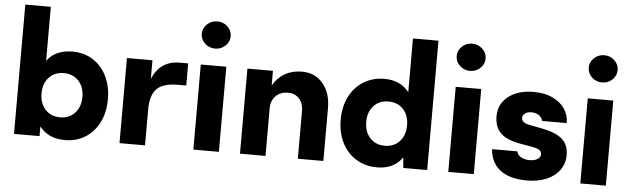

<svg xmlns="http://www.w3.org/2000/svg" viewBox="-48 -937 3699 1124"><g transform="rotate(5 1801.0 -375.0)"><path d="M210 -443Q261 -510 360 -510Q427 -510 479 -477.5Q531 -445 560.5 -386Q590 -327 590 -250Q590 -173 560.5 -114Q531 -55 479 -22.5Q427 10 360 10Q261 10 210 -57V0H60V-760H210ZM440 -250Q440 -309 407 -344.5Q374 -380 320 -380Q266 -380 233 -344.5Q200 -309 200 -250Q200 -192 233 -156Q266 -120 320 -120Q374 -120 407 -156Q440 -192 440 -250Z M680 -500H830V-391Q876 -500 990 -500H1040V-370H990Q905 -370 867.5 -333Q830 -296 830 -210V0H680Z M1264 -500V0H1114V-500ZM1274 -680Q1274 -647 1249 -623.5Q1224 -600 1189 -600Q1154 -600 1129 -623.5Q1104 -647 1104 -680Q1104 -713 1129 -736.5Q1154 -760 1189 -760Q1224 -760 1249 -736.5Q1274 -713 1274 -680Z M1388 -500H1538V-413Q1564 -460 1607.5 -485Q1651 -510 1708 -510Q1785 -510 1831.5 -455Q1878 -400 1878 -310V0H1728V-280Q1728 -325 1703.5 -352.5Q1679 -380 1638 -380Q1593 -380 1565.5 -352.5Q1538 -325 1538 -280V0H1388Z M2342 -62Q2294 10 2193 10Q2125 10 2071.5 -22.5Q2018 -55 1988 -114Q1958 -173 1958 -250Q1958 -327 1988 -386Q2018 -445 2071.5 -477.5Q2125 -510 2193 -510Q2288 -510 2338 -444V-760H2488V0H2348ZM2348 -250Q2348 -309 2315 -344.5Q2282 -380 2228 -380Q2174 -380 2141 -344.5Q2108 -309 2108 -250Q2108 -192 2141 -156Q2174 -120 2228 -120Q2282 -120 2315 -156Q2348 -192 2348 -250Z M2762 -500V0H2612V-500ZM2772 -680Q2772 -647 2747 -623.5Q2722 -600 2687 -600Q2652 -600 2627 -623.5Q2602 -647 2602 -680Q2602 -713 2627 -736.5Q2652 -760 2687 -760Q2722 -760 2747 -736.5Q2772 -713 2772 -680Z M3278 -345H3134Q3128 -367 3109.5 -378.5Q3091 -390 3067 -390Q3044 -390 3029.5 -379.5Q3015 -369 3015 -352Q3015 -338 3026.5 -329Q3038 -320 3064 -315L3141 -300Q3221 -284 3257.5 -250.5Q3294 -217 3294 -159Q3294 -109 3266.5 -70.5Q3239 -32 3189.5 -11Q3140 10 3075 10Q2972 10 2916.5 -33.5Q2861 -77 2856 -155H3004Q3010 -132 3031 -121Q3052 -110 3080 -110Q3108 -110 3126 -121Q3144 -132 3144 -149Q3144 -165 3132 -174Q3120 -183 3093 -188L3019 -201Q2938 -215 2901.5 -250.5Q2865 -286 2865 -350Q2865 -422 2921.5 -466Q2978 -510 3070 -510Q3133 -510 3180 -488.5Q3227 -467 3252.5 -429.5Q3278 -392 3278 -345Z M3538 -500V0H3388V-500ZM3548 -680Q3548 -647 3523 -623.5Q3498 -600 3463 -600Q3428 -600 3403 -623.5Q3378 -647 3378 -680Q3378 -713 3403 -736.5Q3428 -760 3463 -760Q3498 -760 3523 -736.5Q3548 -713 3548 -680Z"/></g></svg>

Font: Goli Bold
Style: Regular
Weight: 700
Designer: jaikishan Patel
Foundry: MagicType
Version: Version 1.000